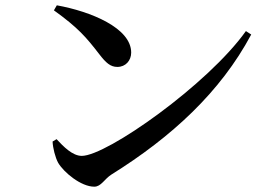

<svg xmlns="http://www.w3.org/2000/svg" viewBox="-20 -715 1040 723"><path d="M194 -695 183 -676C275 -610 305 -574 353 -512C379 -478 396 -463 422 -463C453 -463 474 -487 474 -517C474 -610 321 -672 194 -695ZM906 -598C763 -397 382 -128 288 -128C253 -128 219 -163 193 -191L178 -182C179 -158 188 -122 199 -102C220 -66 285 -12 335 -12C361 -12 373 -41 400 -58C626 -199 810 -368 926 -585Z"/></svg>

Font: Noto Serif CJK KR SemiBold
Style: Regular
Weight: 600
Designer: Ryoko NISHIZUKA 西塚涼子 (kana & ideographs); Frank Grießhammer (Latin, Greek & Cyrillic); Wenlong ZHANG 张文龙 (bopomofo); San
Foundry: Adobe
Version: Version 2.001;hotconv 1.1.0;makeotfexe 2.6.0